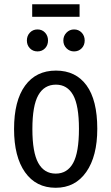

<svg xmlns="http://www.w3.org/2000/svg" viewBox="-20 -868 522 900"><path d="M353 -789.1H130.9V-848.1H353ZM120.1 -715.1Q134.3 -730 155.8 -730Q177.2 -730 191.2 -715.1Q205.1 -700.2 205.1 -678.2Q205.1 -656.2 191.2 -641.6Q177.2 -627 155.8 -627Q134.3 -627 120.1 -641.6Q106 -656.2 106 -678.2Q106 -700.2 120.1 -715.1ZM327.1 -730Q348.6 -730 362.8 -715.1Q377 -700.2 377 -678.2Q377 -656.2 362.8 -641.6Q348.6 -627 327.1 -627Q306.2 -627 291.5 -641.8Q276.9 -656.7 276.9 -678.2Q276.9 -699.7 291.5 -714.8Q306.2 -730 327.1 -730ZM242.2 -537.1Q335 -537.1 385.5 -468Q436 -398.9 436 -264.2Q436 -135.7 384.3 -61.8Q332.5 12.2 241.2 12.2Q148.9 12.2 97.4 -60.5Q45.9 -133.3 45.9 -263.2Q45.9 -395.5 97.4 -466.3Q148.9 -537.1 242.2 -537.1ZM242.2 -471.2Q187.5 -471.2 159.7 -422.1Q131.8 -373 131.8 -263.2Q131.8 -153.8 159.4 -104Q187 -54.2 241.2 -54.2Q295.4 -54.2 322.8 -103.8Q350.1 -153.3 350.1 -264.2Q350.1 -373.5 322.8 -422.4Q295.4 -471.2 242.2 -471.2Z"/></svg>

Font: Fira Sans Compressed Book
Style: Regular
Weight: 350
Width: 1
Designer: Carrois Corporate & Edenspiekermann AG
Foundry: Carrois Corporate GbR & Edenspiekermann AG
Version: Version 4.203;PS 004.203;hotconv 1.0.88;makeotf.lib2.5.64775